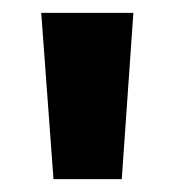

<svg xmlns="http://www.w3.org/2000/svg" viewBox="-20 -734 271 298"><path d="M187 -714 169 -456H63L44 -714Z"/></svg>

Font: Noto Sans Display ExtraCondensed
Style: Regular
Weight: 400
Width: 2
Version: Version 2.003